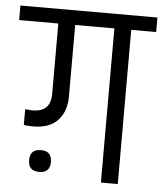

<svg xmlns="http://www.w3.org/2000/svg" viewBox="-71 -693 626 737"><g transform="rotate(5 242.0 -325.0)"><path d="M31 -255 59 -253Q129 -253 129 -322V-594H-22V-650H506V-594H410V0H345V-594H194V-319Q194 -261 162 -226.5Q130 -192 67 -192Q40 -192 31 -195ZM63 -62Q63 -104 105 -104Q147 -104 147 -62Q147 -20 105 -20Q63 -20 63 -62Z"/></g></svg>

Font: Khand
Style: Regular
Weight: 400
Designer: Devanagari: Sanchit Sawaria, Jyotish Sonowal; Latin: Satya Rajpurohit
Foundry: Indian Type Foundry
Version: Version 1.101;PS 1.0;hotconv 1.0.78;makeotf.lib2.5.61930; tt